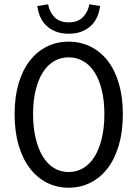

<svg xmlns="http://www.w3.org/2000/svg" viewBox="-20 -862 640 894"><path d="M300 12Q244 12 198 -11.5Q152 -35 118.5 -79Q85 -123 66.5 -186.5Q48 -250 48 -331Q48 -410 66.5 -473Q85 -536 118.5 -579Q152 -622 198 -645Q244 -668 300 -668Q355 -668 401.5 -645Q448 -622 481.5 -579Q515 -536 533.5 -473Q552 -410 552 -331Q552 -250 533.5 -186.5Q515 -123 481.5 -79Q448 -35 401.5 -11.5Q355 12 300 12ZM300 -61Q337 -61 368 -79.5Q399 -98 420.5 -133Q442 -168 454 -218Q466 -268 466 -331Q466 -393 454 -442Q442 -491 420.5 -525Q399 -559 368 -577Q337 -595 300 -595Q262 -595 231.5 -577Q201 -559 179.5 -525Q158 -491 146 -442Q134 -393 134 -331Q134 -268 146 -218Q158 -168 179.5 -133Q201 -98 231.5 -79.5Q262 -61 300 -61ZM300 -705Q265 -705 239 -715.5Q213 -726 195 -743.5Q177 -761 167 -784.5Q157 -808 154 -834L204 -842Q210 -807 233.5 -782.5Q257 -758 300 -758Q343 -758 366.5 -782.5Q390 -807 396 -842L446 -834Q443 -808 433 -784.5Q423 -761 405 -743.5Q387 -726 361 -715.5Q335 -705 300 -705Z"/></svg>

Font: Source Code Pro
Style: Regular
Weight: 400
Monospace: yes
Designer: Paul D. Hunt, Teo Tuominen
Foundry: Adobe Systems Incorporated
Version: Version 2.030;PS 1.000;hotconv 16.6.51;makeotf.lib2.5.65220